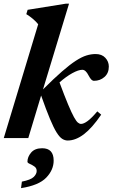

<svg xmlns="http://www.w3.org/2000/svg" viewBox="-22 -732 597 1018"><path d="M344 -712.5 206 -258Q264.5 -316.5 306.8 -353.2Q349 -390 380.5 -410.2Q412 -430.5 436.8 -438Q461.5 -445.5 485 -445.5Q518 -445.5 536.5 -425.5Q555 -405.5 555 -379Q555 -344 531.8 -323.8Q508.5 -303.5 476.5 -303.5Q469 -303.5 462.5 -309.8Q456 -316 447.5 -332Q432.5 -362 414.5 -362Q394 -362 361.2 -344Q328.5 -326 293.5 -295Q321 -221 339.5 -177Q358 -133 370.2 -111Q382.5 -89 391 -82Q399.5 -75 407.5 -75Q421.5 -75 442 -89.8Q462.5 -104.5 494 -141.5L514.5 -124Q466.5 -53.5 422.8 -20.2Q379 13 337 13Q322 13 308 4.2Q294 -4.5 278.2 -29.5Q262.5 -54.5 242.8 -101.8Q223 -149 196 -225.5L128 0H-2L180.5 -603.5Q156 -633.5 117.5 -657L124.5 -680L327 -712.5ZM123.5 125.5Q123.5 100 143 77Q162.5 54 201.5 54Q262.5 54 262.5 119.5Q262.5 169 223 210Q183.5 251 89.5 265.5L94 231Q141.5 221.5 157 206Q172.5 190.5 172.5 174.5Q172.5 159 160.2 150.5Q148 142 135.8 136.8Q123.5 131.5 123.5 125.5Z"/></svg>

Font: Newsreader Text
Style: Bold Italic
Weight: 700
Italic angle: -17°
Designer: Hugues Gentile
Foundry: Production Type
Version: Version 1.001